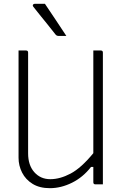

<svg xmlns="http://www.w3.org/2000/svg" viewBox="-20 -964 640 1004"><path d="M241 20Q187 20 150.5 -2.5Q114 -25 95.5 -61.5Q77 -98 77 -139V-700H116Q127 -700 127 -689V-162Q127 -100 159.5 -63.5Q192 -27 243 -27Q294 -27 349.5 -56.5Q405 -86 468 -163V-700H507Q518 -700 518 -689V0H479Q468 0 468 -11V-91H456Q414 -37 356.5 -8.5Q299 20 241 20ZM215 -944Q246 -897 272 -859Q298 -821 327 -776H287Q276 -776 270 -784Q243 -819 226 -839.5Q209 -860 193.5 -879.5Q178 -899 154 -929Q150 -934 152.5 -939Q155 -944 161 -944Z"/></svg>

Font: Recursive Mn Lnr St Lt
Style: Regular
Weight: 300
Monospace: yes
Version: Version 1.079;hotconv 1.0.112;makeotfexe 2.5.65598; ttfautoh